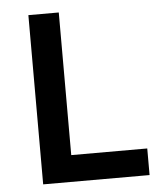

<svg xmlns="http://www.w3.org/2000/svg" viewBox="-50 -711 630 755"><g transform="rotate(-5 265.0 -334.0)"><path d="M90 -668H210V-105H510V0H90Z"/></g></svg>

Font: Madhuban Medium
Style: Regular
Weight: 500
Designer: jaikishan Patel
Foundry: MagicType
Version: Version 1.000